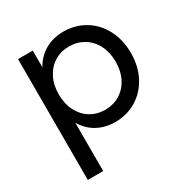

<svg xmlns="http://www.w3.org/2000/svg" viewBox="-183 -742 1064 1104"><g transform="rotate(-30 349.0 -189.5)"><path d="M664.4 -294.4Q664.4 -206.7 628.3 -138.3Q592.2 -70 529.4 -32.2Q466.7 5.6 388.9 5.6Q323.3 5.6 270.6 -23.3Q217.8 -52.2 186.7 -106.7V214.4H84.4V-587.8H182.2V-476.7Q213.3 -533.3 266.7 -563.9Q320 -594.4 388.9 -594.4Q466.7 -594.4 529.4 -556.7Q592.2 -518.9 628.3 -450.6Q664.4 -382.2 664.4 -294.4ZM563.3 -294.4Q563.3 -356.7 538.9 -404.4Q514.4 -452.2 471.1 -478.3Q427.8 -504.4 374.4 -504.4Q320 -504.4 277.2 -478.3Q234.4 -452.2 210 -404.4Q185.6 -356.7 185.6 -294.4Q185.6 -232.2 210 -184.4Q234.4 -136.7 277.2 -110.6Q320 -84.4 374.4 -84.4Q427.8 -84.4 471.1 -110.6Q514.4 -136.7 538.9 -184.4Q563.3 -232.2 563.3 -294.4Z"/></g></svg>

Font: Paperlogy 5 Medium
Style: Regular
Weight: 500
Designer: redesigned by Lee Juim, glyphs from Gmarket Sans & Montserrat
Foundry: PT&
Version: Version 1.001